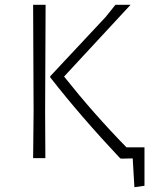

<svg xmlns="http://www.w3.org/2000/svg" viewBox="-20 -659 646 800"><path d="M170 -639 168 -197 169 0H118L120 -194L118 -639ZM582 -45V115L540 121L533 1L489 2L481 1Q318 -172 189 -337V-341L420 -588L461 -639H524L247 -340Q371 -184 507 -45Z"/></svg>

Font: Luna Sans Light
Style: Regular
Weight: 300
Designer: Juan Pablo del Peral
Foundry: Huerta Tipografica
Version: Version 2.001; ttfautohint (v1.5)